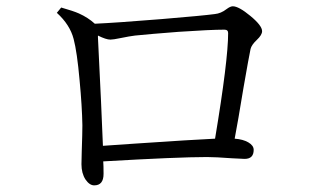

<svg xmlns="http://www.w3.org/2000/svg" viewBox="-20 -633 1040 602"><path d="M275.4 -51.8Q260.7 -51.8 248 -70.3Q235.4 -89.8 235.4 -118.2Q235.4 -126 236.3 -158.2Q238.3 -214.8 238.3 -240.2Q237.3 -299.8 229.5 -381.8Q221.7 -469.7 210.9 -510.7Q199.2 -555.7 158.2 -592.8L171.9 -609.4Q210 -598.6 227.5 -590.8Q255.9 -578.1 277.3 -558.6Q342.8 -561.5 487.3 -573.2Q617.2 -584 653.3 -588.9Q672.9 -590.8 690.4 -604.5Q702.1 -613.3 710 -613.3Q728.5 -613.3 765.1 -583Q801.8 -552.7 801.8 -535.2Q801.8 -523.4 785.2 -507.8Q768.6 -492.2 765.6 -479.5Q760.7 -457 743.2 -356.4Q725.6 -249 715.8 -198.2Q742.2 -196.3 758.8 -186.5Q775.4 -176.8 775.4 -163.1Q775.4 -134.8 747.1 -134.8Q738.3 -134.8 708 -136.7Q655.3 -140.6 628.9 -140.6Q538.1 -140.6 303.7 -127Q304.7 -114.3 304.7 -87.9Q304.7 -51.8 275.4 -51.8ZM302.7 -175.8Q332 -177.7 401.4 -182.6Q588.9 -195.3 654.3 -198.2Q695.3 -444.3 695.3 -529.3Q695.3 -540 683.6 -540Q640.6 -540 540 -533.2Q451.2 -526.4 403.3 -521.5Q386.7 -519.5 358.4 -513.7Q335 -508.8 326.2 -508.8Q312.5 -508.8 287.1 -521.5Q287.1 -519.5 287.1 -515.6Q298.8 -281.2 302.7 -175.8Z"/></svg>

Font: Bpmf Zihi Only R
Style: R
Weight: 400
Foundry: But Ko
Version: Version 1.320